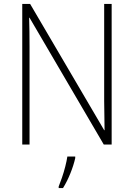

<svg xmlns="http://www.w3.org/2000/svg" viewBox="-20 -734 680 975"><path d="M547 0H507L130 -644H128Q129 -609 129.5 -574Q130 -539 130 -497V0H93V-714H133L509 -73H511Q511 -108 510 -148.5Q509 -189 509 -221V-714H547ZM362 69Q354 105 337.5 146Q321 187 300 221H278V213Q285 196 294.5 168.5Q304 141 311.5 111.5Q319 82 322 61H362Z"/></svg>

Font: Noto Sans Arabic SemCond ExtLt
Style: Regular
Weight: 200
Width: 4
Designer: Monotype Design Team, Nadine Chahine, Nizar Qandah and Khaled Hosny
Foundry: Monotype Imaging Inc.
Version: Version 2.012; ttfautohint (v1.8.4.7-5d5b)